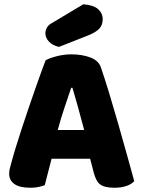

<svg xmlns="http://www.w3.org/2000/svg" viewBox="-20 -871 667 901"><path d="M194 -588Q211 -598 245.5 -607Q280 -616 315 -616Q365 -616 403.5 -601.5Q442 -587 453 -556Q471 -504 492 -435Q513 -366 534 -292.5Q555 -219 575 -147.5Q595 -76 610 -21Q598 -7 574 1.5Q550 10 517 10Q493 10 476.5 6Q460 2 449.5 -6Q439 -14 432.5 -27Q426 -40 421 -57L403 -126H222Q214 -96 206 -64Q198 -32 190 -2Q176 3 160.5 6.5Q145 10 123 10Q72 10 47.5 -7.5Q23 -25 23 -56Q23 -70 27 -84Q31 -98 36 -117Q43 -144 55.5 -184Q68 -224 83 -270.5Q98 -317 115 -366Q132 -415 147 -458.5Q162 -502 174.5 -536Q187 -570 194 -588ZM314 -459Q300 -417 282.5 -365.5Q265 -314 251 -261H375Q361 -315 346.5 -366.5Q332 -418 320 -459ZM371 -851Q420 -847 441 -827.5Q462 -808 462 -782Q462 -753 445.5 -736Q429 -719 394 -705L257 -651Q228 -657 210.5 -675Q193 -693 193 -715Q193 -729 200.5 -742Q208 -755 224 -763Z"/></svg>

Font: BALOOCHETTANREGULAR
Style: Book
Weight: 400
Designer: Maithili Shingre and Ek Type
Foundry: Ek Type
Version: Version 1.100;PS 1.000;hotconv 1.0.88;makeotf.lib2.5.647800;